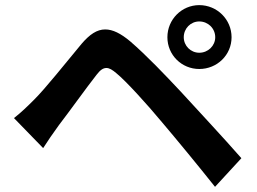

<svg xmlns="http://www.w3.org/2000/svg" viewBox="-20 -729 996 743"><path d="M691.1 -584.9C691.1 -619 718 -646 751.1 -646C785.2 -646 812.9 -619 812.9 -584.9C812.9 -551.8 785.2 -524.9 751.1 -524.9C718 -524.9 691.1 -551.8 691.1 -584.9ZM627.8 -584.9C627.8 -516 683.2 -462 751.1 -462C820 -462 876.1 -516 876.1 -584.9C876.1 -653.8 820 -709.2 751.1 -709.2C683.2 -709.2 627.8 -653.8 627.8 -584.9ZM34.1 -272 147 -155.9C163 -180.8 186.1 -215.2 208.1 -245C248.2 -296.9 316.1 -392 354 -440C367.9 -458.1 378.9 -465.9 392 -465.9C403.1 -465.9 415.1 -458.8 431.1 -445C467 -415.8 547.9 -327.1 606.9 -256C663 -190 750 -84.2 812.1 -6L914.1 -116.8C845.2 -195.7 742.9 -305 679 -375C619 -438.9 547.9 -513.8 484 -568.9C447.1 -599.8 416.2 -615.1 387.1 -615.1C355.1 -615.1 327.1 -595.9 296.2 -560C231.2 -481.9 157 -388.1 112.9 -344.1C83.8 -315 63.2 -295.1 34.1 -272Z"/></svg>

Font: Karasuma Gothic
Style: Bold
Weight: 700
Designer: Rasmus Andersson / Ryoko Nishizuka
Foundry: Genbu
Version: Version 1.00